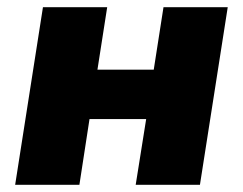

<svg xmlns="http://www.w3.org/2000/svg" viewBox="-20 -512 673 532"><path d="M22 0 99 -492H277L250 -319H406L433 -492H611L534 0H356L385 -182H228L200 0Z"/></svg>

Font: Nunito Sans 12pt Black
Style: Italic
Weight: 900
Italic angle: -9°
Designer: Vernon Adams
Foundry: Vernon Adams
Version: Version 3.101;gftools[0.9.27]